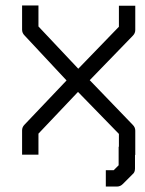

<svg xmlns="http://www.w3.org/2000/svg" viewBox="-20 -618 532 704"><path d="M266 -281 121 -128V-51H61V-140Q61 -152 70 -161L224 -323L70 -488Q61 -497 61 -509V-598H121V-521L267 -366L416 -520V-597H476V-508Q476 -496 467 -487L309 -324L467 -160Q476 -151 476 -139V-50H475V0Q475 14 466 21L430 57Q421 66 409 66H368V36V6H397L415 -12V-80H416V-127Z"/></svg>

Font: IBM 3270 Semi-Condensed
Style: Condensed
Weight: 400
Monospace: yes
Version: Version 2.3.1